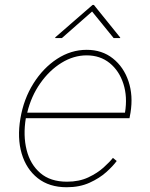

<svg xmlns="http://www.w3.org/2000/svg" viewBox="-20 -759 617 790"><path d="M254.3 11.4Q182.5 11.4 135.3 -25.9Q88.1 -63.2 69.2 -127.1Q50.4 -191.1 63.9 -271.3Q77.4 -351.6 117.5 -415.5Q157.7 -479.4 214.8 -516.7Q272 -554 336.6 -554Q399.9 -554 444.4 -518.6Q489 -483.3 508.7 -424.5Q528.4 -365.8 517 -295.5L512.8 -272.7H86.3Q74.6 -201.7 89.5 -142.2Q104.4 -82.7 145.8 -47.1Q187.1 -11.4 255.7 -11.4Q305.4 -11.4 343.2 -29.1Q381 -46.9 406.4 -70Q431.8 -93 444.6 -109.4L460.2 -96.6Q445.3 -76 417.3 -50.8Q389.2 -25.6 348.4 -7.1Q307.5 11.4 254.3 11.4ZM92 -295.5H494.3Q505 -360.8 487.7 -414.2Q470.5 -467.7 431.3 -499.5Q392 -531.2 336.6 -531.2Q283 -531.2 233.1 -500.5Q183.2 -469.8 145.8 -416.5Q108.3 -363.3 92 -295.5ZM234.6 -602.3 358.9 -711.6 447.7 -602.3H474.7L474.2 -605.1L366.4 -738.6H360.7L207.1 -605.1L207.6 -602.3Z"/></svg>

Font: Inter UI Thin
Style: Italic
Weight: 100
Italic angle: -9.39999°
Designer: Rasmus Andersson
Foundry: rsms
Version: 3.2;8d6f07862